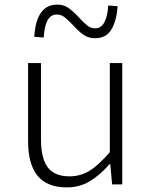

<svg xmlns="http://www.w3.org/2000/svg" viewBox="-20 -801 653 834"><path d="M102 -189V-527H158V-197Q158 -113 187.5 -74Q217 -35 282 -35Q329 -35 368.5 -59Q408 -83 457 -140V-527H511V0H467L459 -88H456Q412 -38 368 -12.5Q324 13 271 13Q185 13 143.5 -37Q102 -87 102 -189ZM296 -693Q274 -716 259.5 -727Q245 -738 227 -738Q199 -738 185.5 -710.5Q172 -683 170 -638L129 -641Q137 -781 229 -781Q257 -781 277.5 -766.5Q298 -752 324 -724Q346 -700 360.5 -689Q375 -678 394 -678Q420 -678 434 -705.5Q448 -733 450 -777L491 -774Q487 -713 464.5 -674Q442 -635 393 -635Q364 -635 342.5 -650Q321 -665 296 -693Z"/></svg>

Font: Nebula Sans Light
Style: Regular
Weight: 300
Designer: Paul D. Hunt for Adobe (as Source Sans)
Foundry: Nebula Entertainment & Broadcasting LLC
Version: Version 1.010